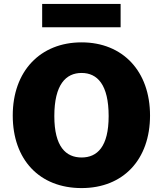

<svg xmlns="http://www.w3.org/2000/svg" viewBox="-20 -949 830 979"><path d="M595 -929H195V-810H595ZM396 10C609 10 745 -136 745 -360C745 -586 606 -733 396 -733C185 -733 45 -586 45 -360C45 -135 181 10 396 10ZM396 -146C316 -146 257 -201 257 -357C257 -518 316 -577 396 -577C476 -577 534 -518 534 -357C534 -201 476 -146 396 -146Z"/></svg>

Font: United Sans Black
Style: Regular
Weight: 900
Designer: Pablo Impallari, Rodrigo Fuenzalida (Modified by Dan O. Williams)
Version: Version 1.000;PS 001.000;hotconv 1.0.88;makeotf.lib2.5.64775